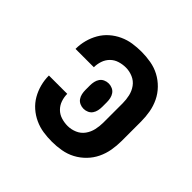

<svg xmlns="http://www.w3.org/2000/svg" viewBox="-144 -684 837 837"><g transform="rotate(45 275.0 -265.0)"><path d="M279 12Q251 12 224.5 8Q198 4 173 -7.5Q148 -19 127.5 -37Q107 -55 93.5 -78.5Q80 -102 73 -128.5Q66 -155 66 -182V-183H179Q179 -163 185.5 -144Q192 -125 206 -111Q220 -97 239.5 -91Q259 -85 279 -85Q301 -85 322 -94Q343 -103 356 -121Q369 -139 374 -161Q379 -183 379 -205V-325Q379 -347 374 -369Q369 -391 356 -409Q343 -427 322 -436Q301 -445 279 -445Q259 -445 239.5 -439Q220 -433 206 -419Q192 -405 185.5 -386Q179 -367 179 -347H66V-348Q66 -375 73 -401.5Q80 -428 93.5 -451.5Q107 -475 127.5 -493Q148 -511 173 -522.5Q198 -534 224.5 -538Q251 -542 279 -542Q307 -542 336 -537Q365 -532 390.5 -518.5Q416 -505 436.5 -484Q457 -463 469.5 -437Q482 -411 487 -382.5Q492 -354 492 -325V-205Q492 -176 487 -147.5Q482 -119 469.5 -93Q457 -67 436.5 -46Q416 -25 390.5 -11.5Q365 2 336 7Q307 12 279 12ZM275 -187Q263 -187 252 -192Q241 -197 234.5 -206.5Q228 -216 225.5 -227.5Q223 -239 223 -251V-279Q223 -291 225.5 -302.5Q228 -314 234.5 -323.5Q241 -333 252 -338Q263 -343 275 -343Q287 -343 298 -338Q309 -333 315.5 -323.5Q322 -314 324.5 -302.5Q327 -291 327 -279V-251Q327 -239 324.5 -227.5Q322 -216 315.5 -206.5Q309 -197 298 -192Q287 -187 275 -187Z"/></g></svg>

Font: Lode Term
Style: Bold
Weight: 700
Monospace: yes
Designer: Belleve Invis
Foundry: Belleve Invis
Version: Version 29.2.0